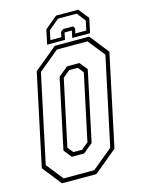

<svg xmlns="http://www.w3.org/2000/svg" viewBox="-128 -924 748 998"><g transform="rotate(-15 246.0 -425.0)"><path d="M78.5 0 -2.5 -103 102.5 -597 227.5 -700H412.5L493.5 -597L388.5 -103L263.5 0ZM93.5 -22.5H258L368.5 -113.5L469.5 -587.5L397.5 -678.5H233L122.5 -587.5L21.5 -113.5ZM163.5 -120 130 -162.5 210 -538.5 261 -580.5H327.5L361.5 -538.5L281.5 -162.5L230 -120ZM177.5 -141.5H224.5L261.5 -172L337.5 -528L313.5 -558.5H266.5L229.5 -528L153.5 -172ZM393.5 -850 438 -794 421.5 -716H325.5L333.5 -754H294.5L286.5 -716H190.5L207 -794L274.5 -850ZM381 -832H280L223.5 -785L213 -734.5H272L277.5 -761.5L291.5 -773H344.5L353 -761.5L347 -734.5H406L417 -785Z"/></g></svg>

Font: Tourney Condensed ExtraLight
Style: Italic
Weight: 200
Width: 3
Italic angle: -12°
Designer: Tyler Finck
Foundry: Etcetera Type Co
Version: Version 1.010; ttfautohint (v1.8.3)